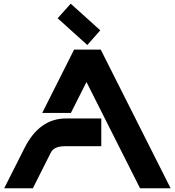

<svg xmlns="http://www.w3.org/2000/svg" viewBox="-20 -1001 930 1021"><path d="M2.4 0 110.4 -213.9Q189.5 -371.1 331.1 -371.1H518.6V-223.6H327.6Q267.6 -223.6 251 -190.9L154.8 0ZM887.2 0H724.6L439.9 -564.9L356.9 -400.4H204.6L374 -737.3H515.6ZM356 -981.4 513.2 -839.8 444.3 -761.7 286.6 -903.8Z"/></svg>

Font: New Shape
Style: Bold
Weight: 700
Designer: Wojciech Kalinowski "wmk69" (wmk69@o2.pl)
Foundry: Wojciech Kalinowski "wmk69" (wmk69@o2.pl)
Version: Version 2.1.1; 2021-05-14